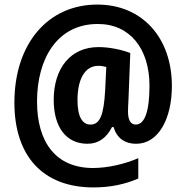

<svg xmlns="http://www.w3.org/2000/svg" viewBox="-20 -740 815 840"><path d="M732 -364C732 -575 602 -720 406 -720C188 -720 43 -547 43 -291C43 -57 168 80 389 80C463 80 528 66 585 41V-48C525 -22 451 -5 387 -5C224 -5 142 -118 142 -296C142 -484 231 -635 407 -635C548 -636 634 -527 634 -365C634 -250 612 -195 574 -195C554 -195 540 -211 540 -252C540 -265 541 -284 542 -302L550 -508C512 -523 457 -534 411 -534C289 -534 215 -442 215 -303C215 -184 269 -111 363 -111C411 -111 446 -137 470 -184H477C490 -138 524 -111 576 -111C673 -111 732 -220 732 -364ZM319 -302C319 -391 350 -452 410 -452C423 -452 434 -450 445 -447L440 -344C434 -239 418 -195 376 -195C341 -195 319 -228 319 -302Z"/></svg>

Font: Noto Sans Arabic UI Cn
Style: Bold
Weight: 700
Width: 3
Designer: Monotype Design Team, Nadine Chahine and Nizar Qandah
Foundry: Monotype Imaging Inc.
Version: Version 2.010